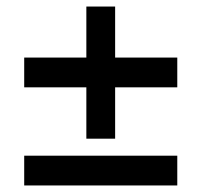

<svg xmlns="http://www.w3.org/2000/svg" viewBox="-20 -567 616 587"><path d="M244 -143V-300H54V-391H244V-547H332V-391H522V-300H332V-143ZM54 0V-91H522V0Z"/></svg>

Font: Nunitoga
Style: Bold
Weight: 700
Designer: Vernon Adams
Foundry: Vernon Adams
Version: Version 1.0